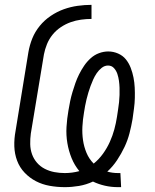

<svg xmlns="http://www.w3.org/2000/svg" viewBox="-20 -763 640 791"><path d="M466 8Q438 8 412 2Q386 -4 363 -15Q335 -2 305.5 3Q276 8 247 8Q215 8 184.5 2.5Q154 -3 128 -16.5Q102 -30 81.5 -51.5Q61 -73 50.5 -101Q40 -129 39 -160Q38 -191 44 -223L97 -548Q102 -577 113 -604.5Q124 -632 143.5 -656Q163 -680 189 -697.5Q215 -715 243 -725Q271 -735 300 -739Q329 -743 357 -743V-685Q336 -685 314 -682Q292 -679 271 -671.5Q250 -664 230.5 -651Q211 -638 196.5 -620Q182 -602 173.5 -581Q165 -560 161 -539L107 -213Q104 -191 104.5 -169Q105 -147 112 -127.5Q119 -108 132.5 -92.5Q146 -77 164.5 -67.5Q183 -58 204 -54Q225 -50 247 -50Q262 -50 277 -52Q292 -54 307 -58Q287 -82 275 -111.5Q263 -141 257.5 -173.5Q252 -206 254 -240Q256 -274 262 -308Q265 -327 269 -346Q273 -365 278.5 -383.5Q284 -402 290.5 -420.5Q297 -439 306 -457Q315 -475 326.5 -492Q338 -509 353.5 -523Q369 -537 388 -544Q407 -551 426 -551Q447 -551 466.5 -542.5Q486 -534 498.5 -518.5Q511 -503 518.5 -483.5Q526 -464 530 -443.5Q534 -423 535 -402Q536 -381 535.5 -359.5Q535 -338 532 -316Q529 -294 526 -272Q521 -243 513.5 -214Q506 -185 493 -157.5Q480 -130 462.5 -103.5Q445 -77 422 -56Q433 -53 444 -51.5Q455 -50 467 -50Q469 -50 471.5 -50Q474 -50 476 -50L479 8Q476 8 472.5 8Q469 8 466 8ZM366 -89Q388 -107 404.5 -130Q421 -153 432.5 -178.5Q444 -204 451 -230Q458 -256 462 -282Q464 -297 466.5 -312Q469 -327 470.5 -342Q472 -357 472.5 -371.5Q473 -386 472.5 -401Q472 -416 470 -430.5Q468 -445 463.5 -458.5Q459 -472 449.5 -482.5Q440 -493 425 -493Q411 -493 399 -483.5Q387 -474 378.5 -461.5Q370 -449 364 -435.5Q358 -422 353 -408.5Q348 -395 344 -381.5Q340 -368 336.5 -354Q333 -340 330.5 -326Q328 -312 326 -299Q321 -270 319.5 -241.5Q318 -213 322 -185.5Q326 -158 336.5 -133Q347 -108 366 -89Z"/></svg>

Font: Iosevka SS04 Lt Ex Obl
Style: Regular
Weight: 300
Width: 7
Italic angle: -9°
Monospace: yes
Designer: Belleve Invis
Foundry: Belleve Invis
Version: Version 19.0.0; ttfautohint (v1.8.4)